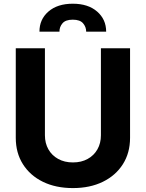

<svg xmlns="http://www.w3.org/2000/svg" viewBox="-20 -982 769 1013"><path d="M512.4 -727.3H666.2V-255Q666.2 -175.4 628.4 -115.8Q590.6 -56.1 522.7 -22.9Q454.9 10.3 364.7 10.3Q274.1 10.3 206.3 -22.9Q138.5 -56.1 100.9 -115.8Q63.2 -175.4 63.2 -255V-727.3H217V-268.1Q217 -226.6 235.3 -194.2Q253.6 -161.9 286.9 -143.5Q320.3 -125 364.7 -125Q409.4 -125 442.6 -143.5Q475.9 -161.9 494.1 -194.2Q512.4 -226.6 512.4 -268.1ZM188.2 -815Q187.9 -879.6 235.4 -921Q283 -962.4 364 -962.4Q445 -962.4 492.5 -921Q540.1 -879.6 540.1 -815H434.7Q434.7 -839.8 418.3 -859Q402 -878.2 364 -878.2Q325.6 -878.2 309.5 -858.8Q293.3 -839.5 293.7 -815Z"/></svg>

Font: InterMG
Style: Bold
Weight: 700
Designer: Rasmus Andersson
Foundry: rsms
Version: Version 3.019;December 26, 2023;FontCreator 15.0.0.2955 64-b